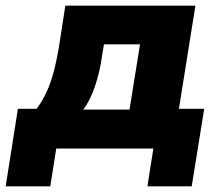

<svg xmlns="http://www.w3.org/2000/svg" viewBox="-41 -523 780 676"><path d="M-21 133 22 -140H88Q108 -167 122.5 -198Q137 -229 148 -270Q159 -311 168 -367L189 -503H647L589 -140H678L634 133H478L499 0H157L136 133ZM252 -137H415L452 -367H325L317 -318Q310 -269 293.5 -219.5Q277 -170 252 -137Z"/></svg>

Font: Nunito Sans 8pt Black
Style: Italic
Weight: 900
Italic angle: -9°
Version: Version 3.101;gftools[0.9.27]